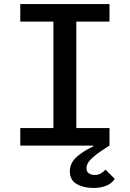

<svg xmlns="http://www.w3.org/2000/svg" viewBox="-20 -718 640 947"><path d="M80 0V-86.5H243.5V-611.5H80V-698H520V-611.5H356.5V-86.5H520V0Q469.5 31.5 445.5 51.8Q421.5 72 414 85.5Q406.5 99 406.5 110Q406.5 130 419 137.5Q431.5 145 447 145Q464 145 477 137.8Q490 130.5 500 118.5L546 164Q535 183.5 508.5 196.2Q482 209 440 209Q392.5 209 358.5 189.8Q324.5 170.5 324.5 127Q324.5 88.5 354.8 59.2Q385 30 441 3.5L439.5 0Z"/></svg>

Font: Lilex Medium
Style: Regular
Weight: 500
Designer: Mike Abbink, Paul van der Laan, Pieter van Rosmalen, Mikhael Khrustik
Foundry: Mikhael Khrustik
Version: Version 1.100